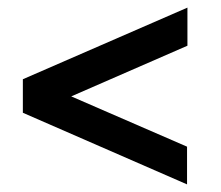

<svg xmlns="http://www.w3.org/2000/svg" viewBox="-20 -617 581 504"><path d="M40 -321V-409L472 -597V-497L167 -364L471 -232V-133Z"/></svg>

Font: Encode Sans Wide
Style: SemiBold
Weight: 600
Designer: Pablo Impallari, Andres Torresi
Foundry: Pablo Impallari, Andres Torresi
Version: Version 1.000; ttfautohint (v1.00) -l 8 -r 50 -G 200 -x 14 -